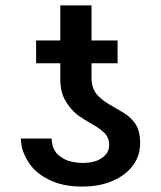

<svg xmlns="http://www.w3.org/2000/svg" viewBox="-20 -677 592 707"><path d="M364 -188Q345 -206 319 -220Q289 -237 265 -254Q238 -276 221 -306Q202 -337 202 -388V-444H113V-528H202V-657H317V-528H413V-444H317V-390Q317 -354 336 -330Q353 -310 380 -294L433 -263Q459 -248 478 -222Q496 -195 496 -150Q496 -103 469 -67Q442 -31 395 -11Q347 10 282 10Q209 10 159 -16Q108 -41 83 -83Q57 -124 57 -167H170Q171 -134 188 -113Q206 -94 231 -85Q258 -77 283 -77Q331 -77 356 -96Q382 -114 382 -143Q382 -170 364 -188Z"/></svg>

Font: Sinter Medium
Style: Regular
Weight: 500
Foundry: Adobe & rsms
Version: Version 1.000